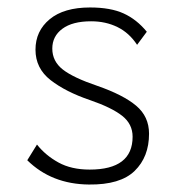

<svg xmlns="http://www.w3.org/2000/svg" viewBox="-20 -484 478 514"><path d="M218 10Q118 9 53 -55L79 -97Q102 -68 136.5 -49Q171 -30 220 -30Q335 -30 335 -118Q335 -152 307 -174Q279 -196 221 -216Q156 -238 115.5 -269.5Q75 -301 75 -351Q75 -401 113 -432.5Q151 -464 221 -464Q276 -464 311 -448Q346 -432 373 -399L347 -364Q326 -396 294.5 -411.5Q263 -427 224 -427Q174 -427 147 -407Q120 -387 120 -354Q120 -320 148 -298Q176 -276 241 -254Q310 -230 344.5 -201Q379 -172 379 -126Q379 -64 340.5 -26.5Q302 11 218 10Z"/></svg>

Font: Inconsolata SemiCondensed Light
Style: Regular
Weight: 300
Width: 4
Monospace: yes
Designer: Raph Levien, Cyreal, Brenton Simpson
Foundry: Raph Levien, Cyreal, Google
Version: Version 3.100; ttfautohint (v1.8.4.7-5d5b)